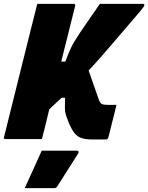

<svg xmlns="http://www.w3.org/2000/svg" viewBox="-56 -720 767 994"><path d="M137 -700H325Q331 -700 333 -696.5Q335 -693 333 -689Q315 -617 297 -545Q279 -473 261 -401H282Q293 -430 300.5 -447.5Q308 -465 314.5 -478.5Q321 -492 331 -508Q341 -524 357 -549Q379 -581 406 -620.5Q433 -660 461 -700H684Q693 -700 691 -692Q691 -690 687.5 -684.5Q684 -679 670 -662Q656 -645 623 -607Q574 -550 536 -505.5Q498 -461 466 -424.5Q434 -388 403 -355Q416 -317 429 -280Q442 -243 455 -206Q462 -187 470.5 -182Q479 -177 504 -177H547Q542 -155 535 -127.5Q528 -100 521.5 -74Q515 -48 510.5 -30Q506 -12 505 -9Q502 2 491 2H422Q388 2 366.5 -5Q345 -12 330.5 -30Q316 -48 301 -82Q292 -105 287.5 -118Q283 -131 281.5 -142Q280 -153 280 -169.5Q280 -186 281 -214H263Q234 -187 199 -154Q190 -116 180.5 -77Q171 -38 161 0H-27Q-39 0 -35 -11Q1 -157 37.5 -302.5Q74 -448 110 -593Q117 -620 123.5 -646.5Q130 -673 137 -700ZM160 60H341Q347 60 350 64Q353 68 349 74Q320 120 296 157.5Q272 195 241 244Q239 248 235 251Q231 254 224 254H72Q96 201 116.5 156.5Q137 112 160 60Z"/></svg>

Font: Recursive Mn Lnr St Blk
Style: Italic
Weight: 900
Italic angle: -15°
Monospace: yes
Version: Version 1.079;hotconv 1.0.112;makeotfexe 2.5.65598; ttfautoh